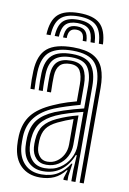

<svg xmlns="http://www.w3.org/2000/svg" viewBox="-87 -822 593 883"><g transform="rotate(10 209.0 -380.0)"><path d="M210.5 -768Q278 -768 308.6 -739.4Q339.2 -710.8 342.5 -644.8H323.2Q320.5 -702.5 294.4 -727.5Q268.2 -752.5 210.5 -752.5Q153 -752.5 126.8 -727.5Q100.5 -702.5 98 -644.8H78.5Q81.5 -710.8 112.1 -739.4Q142.8 -768 210.5 -768ZM210.5 -737Q258.2 -737 279.9 -715.6Q301.5 -694.2 303.8 -644.8H284.5Q282.5 -685.8 265.4 -703.6Q248.2 -721.5 210.5 -721.5Q172.8 -721.5 155.6 -703.6Q138.5 -685.8 136.5 -644.8H117.2Q119.5 -694.2 141.1 -715.6Q162.8 -737 210.5 -737ZM210.5 -706Q238.2 -706 251 -691.8Q263.8 -677.5 265.2 -644.8H247.8Q247.8 -669.2 238.5 -679.9Q229.2 -690.5 210.5 -690.5Q192 -690.5 182.8 -679.9Q173.5 -669.2 173.2 -644.8H156Q157.5 -677.5 170.1 -691.8Q182.8 -706 210.5 -706ZM347.2 0V-446.5Q347.2 -519.8 317.6 -556.1Q288 -592.5 211 -592.5Q142 -592.5 106.4 -565.2Q70.8 -538 67.8 -468.2Q67 -447.2 67.1 -427.1Q67.2 -407 68.5 -386H49.5Q48 -409 47.8 -428Q47.5 -447 48.5 -469Q51.5 -543.5 89.8 -575.8Q128 -608 211 -608Q270.5 -608 304.4 -589.9Q338.2 -571.8 352.4 -535.9Q366.5 -500 366.5 -446.5V0ZM177.2 -38Q217.5 -38 246.8 -57.1Q276 -76.2 292 -106Q308 -135.8 308 -167.5V-323.8Q276.2 -316.2 241.9 -305.6Q207.5 -295 184.5 -284.5Q140.2 -264.2 118.2 -236Q96.2 -207.8 92.5 -160.2Q91.8 -149.5 91.9 -140.2Q92 -131 93 -121.2Q97.2 -83.2 118.6 -60.6Q140 -38 177.2 -38ZM181.2 -54.5Q150.8 -54.5 132.8 -73.8Q114.8 -93 112 -123.5Q111.2 -132.2 111.2 -141.1Q111.2 -150 111.8 -158.8Q114.5 -202 133.9 -226.9Q153.2 -251.8 191.2 -269.5Q216.2 -281 239 -289Q261.8 -297 288.5 -303.8V-166Q288.5 -136.5 275.1 -111.1Q261.8 -85.8 237.6 -70.1Q213.5 -54.5 181.2 -54.5ZM183.5 -69.5Q208 -69.5 227.2 -82.5Q246.5 -95.5 257.8 -117.1Q269 -138.8 269 -164.5V-283.5Q251.2 -277.5 234.2 -270.6Q217.2 -263.8 198.5 -254.8Q163.5 -237.8 148.1 -215.9Q132.8 -194 131 -158Q130.5 -148.8 130.8 -140.6Q131 -132.5 131.5 -125Q133.5 -102 147 -85.8Q160.5 -69.5 183.5 -69.5ZM161.8 8Q107.8 8 73.9 -24.4Q40 -56.8 35 -117.2Q34 -129.8 33.9 -141.5Q33.8 -153.2 34.5 -166Q38.2 -224.8 68.4 -262.9Q98.5 -301 164 -329.5Q179.5 -336.5 195 -342.5Q210.5 -348.5 228.8 -354.4Q247 -360.2 269.8 -366.2V-446.5Q269.8 -485.5 257.1 -508Q244.5 -530.5 211 -530.5Q177.8 -530.5 162.1 -513.6Q146.5 -496.8 145.2 -463.8Q144.8 -452.5 144.6 -430.6Q144.5 -408.8 145.5 -386H126.2Q125.2 -408.5 125.4 -429.8Q125.5 -451 125.8 -465.2Q127.8 -507.5 148.4 -526.8Q169 -546 211 -546Q256.2 -546 272.6 -519.4Q289 -492.8 289 -446.5V-353.2Q257.2 -344.5 226 -334.5Q194.8 -324.5 171 -314.8Q114.8 -291.2 85.5 -254.5Q56.2 -217.8 53.8 -164.5Q53.5 -153.5 53.4 -141.9Q53.2 -130.2 54.2 -118.8Q58.5 -67.2 87.9 -37.2Q117.2 -7.2 166.8 -7.2Q212.2 -7.2 243.4 -26.6Q274.5 -46 295 -80H299.5L290.8 -21.5V0H271.5L271.2 -8.8L283 -46.5H279.2Q257.2 -18 228.6 -5Q200 8 161.8 8ZM308.5 0V-51.5L312.5 -122.2H308Q290.8 -76.5 255.9 -49.5Q221 -22.5 171.5 -22.8Q130.2 -22.8 103.8 -48.5Q77.2 -74.2 73.5 -120Q72.8 -130.8 72.6 -141.4Q72.5 -152 73 -163Q76.2 -215.5 101.1 -246.6Q126 -277.8 177.8 -299.8Q193.5 -306.2 215.6 -313.6Q237.8 -321 262 -327.9Q286.2 -334.8 308.5 -340V-446.5Q308.5 -501.2 288 -531.4Q267.5 -561.5 211 -561.5Q159.5 -561.5 134 -539.4Q108.5 -517.2 106.5 -465.8Q106 -450.8 105.9 -429.4Q105.8 -408 107.2 -386H88Q86.8 -407.2 86.6 -428.8Q86.5 -450.2 87 -466Q89.5 -524.8 118.6 -550.9Q147.8 -577 211 -577Q277 -577 302.4 -544.1Q327.8 -511.2 327.8 -446.5V0Z"/></g></svg>

Font: Big Shoulders Inline Text Thin SemiBold
Style: Regular
Weight: 600
Version: Version 2.002